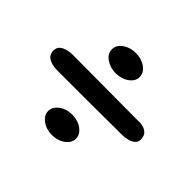

<svg xmlns="http://www.w3.org/2000/svg" viewBox="-120 -654 811 811"><g transform="rotate(45 285.5 -248.0)"><path d="M276 -375Q242 -375 217.5 -392.5Q193 -410 193 -435Q193 -461 217.5 -478.5Q242 -496 276 -496Q310 -496 334.5 -478.5Q359 -461 359 -435Q359 -410 334.5 -392.5Q310 -375 276 -375ZM22 -256Q22 -276 34.5 -285.5Q47 -295 62.5 -298.5Q78 -302 90 -302Q102 -302 102 -302L480 -300Q480 -300 489.5 -300.5Q499 -301 512 -298Q525 -295 536 -286Q547 -277 549 -258Q551 -239 540 -229Q529 -219 513.5 -215Q498 -211 486 -210.5Q474 -210 474 -210Q474 -210 443.5 -210Q413 -210 366 -209.5Q319 -209 266.5 -209Q214 -209 168.5 -209Q123 -209 98 -209Q67 -209 50.5 -216.5Q34 -224 28.5 -233Q23 -242 22.5 -249Q22 -256 22 -256ZM270 0Q236 0 211.5 -18Q187 -36 187 -61Q187 -86 211.5 -104Q236 -122 270 -122Q304 -122 328.5 -104Q353 -86 353 -61Q353 -36 328.5 -18Q304 0 270 0Z"/></g></svg>

Font: Nerko One
Style: Regular
Weight: 400
Designer: Nermin Kahrimanovic
Foundry: Nermin Kahrimanovic
Version: Version 1.101